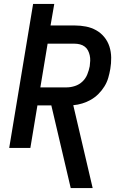

<svg xmlns="http://www.w3.org/2000/svg" viewBox="-20 -755 640 980"><path d="M341 205 242 -217H171L135 0H27L149 -735H257L238 -625H361Q391 -625 419 -619.5Q447 -614 471 -600.5Q495 -587 512.5 -565.5Q530 -544 538.5 -517.5Q547 -491 547.5 -461.5Q548 -432 543 -403Q539 -380 532.5 -357.5Q526 -335 513 -314Q500 -293 482.5 -275.5Q465 -258 444 -246Q423 -234 400 -227Q377 -220 354 -218L453 205ZM186 -309H320Q341 -309 362.5 -316Q384 -323 400.5 -338.5Q417 -354 425.5 -375Q434 -396 438 -417Q440 -431 440.5 -445Q441 -459 438 -472.5Q435 -486 429 -497.5Q423 -509 412.5 -517Q402 -525 388.5 -528.5Q375 -532 361 -532H223Z"/></svg>

Font: Iosevka Curly SmBdEx
Style: Italic
Weight: 600
Width: 7
Italic angle: -9°
Monospace: yes
Designer: Belleve Invis
Foundry: Belleve Invis
Version: Version 11.1.0; ttfautohint (v1.8.3)